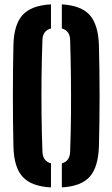

<svg xmlns="http://www.w3.org/2000/svg" viewBox="-20 -828 502 857"><path d="M207.5 8.5Q120 4 81 -38.8Q42 -81.5 40 -174Q37.5 -283.5 37.5 -400.2Q37.5 -517 40 -627Q42 -718.5 81 -761.2Q120 -804 207.5 -808.5V-701Q171 -691.5 169.5 -650.5Q166.5 -575.5 165.5 -488.2Q164.5 -401 165.5 -313.5Q166.5 -226 169.5 -150.5Q171 -108.5 207.5 -99ZM256 8.5V-99Q291.5 -108 293 -150.5Q296 -226 296.8 -313.5Q297.5 -401 296.5 -488.2Q295.5 -575.5 293 -650.5Q291.5 -691.5 256 -701V-808.5Q342.5 -803.5 380.5 -760.8Q418.5 -718 421.5 -627Q424.5 -516 424.5 -399.8Q424.5 -283.5 421.5 -174Q418.5 -82 380.5 -39.2Q342.5 3.5 256 8.5Z"/></svg>

Font: Big Shoulders Stencil Display ExtraBold
Style: Regular
Weight: 800
Designer: Patric King
Foundry: XO Type Co
Version: Version 1.000